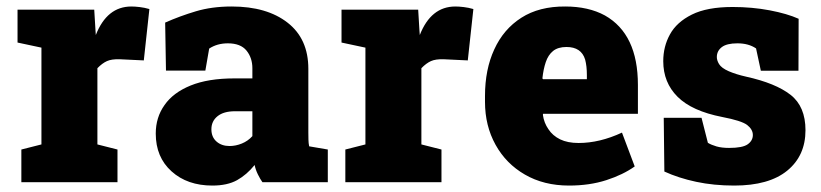

<svg xmlns="http://www.w3.org/2000/svg" viewBox="-20 -558 2515 588"><path d="M339.8 -100.1V0H45.4V-100.1L106.9 -115.7V-412.1L33.7 -427.7V-528.3H268.6L272.5 -463.9L273.4 -450.7Q307.6 -538.1 382.3 -538.1Q393.1 -538.1 407.7 -536.4Q422.4 -534.7 437.5 -530.3L420.4 -373L347.2 -376.5Q321.8 -377.4 307.4 -370.8Q293 -364.3 278.3 -349.1V-115.7Z M630.4 10.3Q553.7 10.3 505.4 -33.2Q457 -76.7 457 -148.9Q457 -198.7 483.9 -236.3Q510.3 -274.4 563.7 -296.1Q617.2 -317.9 697.8 -317.9H752.9V-349.1Q752.9 -380.9 734.9 -403.1Q716.8 -425.3 677.7 -425.3Q645 -425.3 620.6 -409.2L608.9 -341.8H488.3L485.8 -488.8Q530.8 -508.8 579.8 -523.4Q628.9 -538.1 689.5 -538.1Q797.4 -538.1 860.8 -488.5Q924.3 -439 924.3 -347.2V-152.3Q924.3 -141.1 924.6 -130.4Q924.8 -119.6 926.8 -109.9L983.9 -100.1V0H783.7Q777.3 -8.8 770 -23.4Q762.7 -38.1 759.8 -52.7Q735.8 -22.9 706.1 -6.3Q676.3 10.3 630.4 10.3ZM683.1 -110.8Q701.7 -110.8 720.5 -118.4Q739.3 -126 752.9 -141.1V-217.3H699.7Q665 -217.3 646.2 -202.1Q627.4 -187 627.4 -162.1Q627.4 -138.2 643.1 -124.5Q658.7 -110.8 683.1 -110.8Z M1332 -100.1V0H1037.6V-100.1L1099.1 -115.7V-412.1L1025.9 -427.7V-528.3H1260.7L1264.6 -463.9L1265.6 -450.7Q1299.8 -538.1 1374.5 -538.1Q1385.3 -538.1 1399.9 -536.4Q1414.6 -534.7 1429.7 -530.3L1412.6 -373L1339.4 -376.5Q1314 -377.4 1299.6 -370.8Q1285.2 -364.3 1270.5 -349.1V-115.7Z M1722.7 10.3Q1645.5 10.3 1587.4 -23.4Q1529.8 -56.6 1497.6 -114.7Q1465.3 -172.9 1465.3 -246.1V-264.2Q1465.3 -345.2 1493.7 -406.7Q1522 -468.8 1576.7 -503.7Q1631.3 -538.6 1710.9 -538.1Q1782.2 -538.1 1832.5 -510.7Q1933.6 -453.6 1933.6 -297.9V-209.5H1643.1L1642.6 -206.1Q1646 -181.6 1659.7 -162.1Q1672.4 -142.6 1695.3 -131.3Q1718.3 -120.1 1752 -120.1Q1816.4 -120.1 1884.8 -151.9L1923.8 -48.3Q1888.2 -22.9 1836.9 -6.3Q1785.6 10.3 1722.7 10.3ZM1641.1 -317.9 1643.1 -315.4H1777.3V-328.1Q1777.3 -355.5 1772 -375.5Q1760.3 -414.1 1714.8 -414.1Q1689 -414.1 1673.8 -401.9Q1658.7 -389.6 1651.4 -367.7Q1644 -345.7 1641.1 -317.9Z M2228.5 10.3Q2166 10.3 2112.1 -1.2Q2058.1 -12.7 2014.6 -32.7L2012.7 -197.3H2128.4L2147.9 -120.6Q2158.2 -114.3 2174.3 -109.6Q2190.4 -105 2212.9 -105Q2254.4 -105 2270 -116.2Q2285.6 -127.4 2285.6 -144.5Q2285.6 -161.6 2268.1 -175.3Q2250.5 -188.5 2191.9 -199.7Q2099.1 -217.8 2055.2 -261.5Q2011.2 -305.2 2011.2 -370.6Q2011.2 -415.5 2031.7 -452.6Q2052.2 -490.2 2098.9 -513.4Q2145.5 -536.6 2223.6 -536.6Q2283.2 -536.6 2337.2 -526.4Q2391.1 -516.1 2425.8 -500.5L2425.3 -341.3H2310.1L2295.4 -409.7Q2272.5 -425.3 2238.3 -425.3Q2205.6 -425.3 2190.4 -413.6Q2175.3 -401.9 2175.3 -383.3Q2175.3 -373 2182.1 -361.8Q2189.5 -349.6 2211.9 -339.8Q2234.4 -330.1 2265.1 -323.2Q2355.5 -303.2 2401.1 -267.6Q2446.8 -231.9 2446.8 -159.2Q2446.8 -81.1 2390.9 -35.4Q2335 10.3 2228.5 10.3Z"/></svg>

Font: Hanuman Black
Style: Regular
Weight: 900
Designer: Danh Hong
Version: Version 8.002; ttfautohint (v1.8.3)